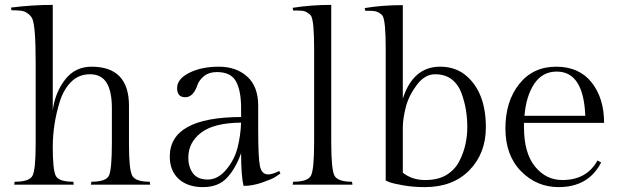

<svg xmlns="http://www.w3.org/2000/svg" viewBox="-20 -756 2543 786"><path d="M196 -736V-304Q205 -376 246 -429.5Q287 -483 355 -483Q508 -483 508 -323V-165Q508 -61 521.5 -36.5Q535 -12 593 -12L595 0H352L354 -12Q414 -12 426 -37Q438 -62 438 -174V-313Q438 -382 416.5 -417Q395 -452 348.5 -452Q302 -452 271 -420.5Q240 -389 225 -341Q196 -248 196 -154Q196 -60 208.5 -36Q221 -12 280 -12L282 0H38L40 -12Q100 -12 113 -36.5Q126 -61 126 -167V-500Q126 -650 112 -680Q106 -692 93.5 -701Q81 -710 66.5 -712Q52 -714 27 -714L25 -725Q112 -736 196 -736Z M1037 -323V-222Q1037 -111 1044 -76.5Q1051 -42 1078 -42Q1095 -42 1123 -56L1128 -46Q1120 -40 1107 -31.5Q1094 -23 1054 -9Q1014 5 977 5Q967 -37 967 -129Q945 -67 909.5 -28.5Q874 10 811 10Q748 10 711.5 -23.5Q675 -57 675 -115Q675 -276 967 -277V-313Q967 -385 946 -423Q925 -461 868 -461Q836 -461 816 -445Q796 -429 789 -410Q772 -358 738.5 -358Q705 -358 705 -395.5Q705 -433 755 -458Q805 -483 876 -483Q947 -483 992 -442.5Q1037 -402 1037 -323ZM967 -254Q856 -253 803.5 -213Q751 -173 751 -111Q751 -72 770 -46.5Q789 -21 830.5 -21Q872 -21 906 -61.5Q940 -102 952.5 -151.5Q965 -201 967 -254Z M1336 -736V-174Q1336 -63 1349 -37.5Q1362 -12 1421 -12L1423 0H1178L1180 -12Q1240 -12 1253 -37Q1266 -62 1266 -174V-556Q1266 -667 1254 -690Q1250 -697 1239 -704Q1228 -711 1215.5 -712Q1203 -713 1180 -713L1178 -724Q1253 -736 1336 -736Z M1782 -483Q1847 -483 1891 -444Q1969 -375 1969 -235Q1969 -128 1901.5 -59Q1834 10 1719 10Q1672 10 1632 3Q1592 -4 1575 -10L1559 -17V-558Q1559 -667 1547 -690Q1543 -697 1532 -703.5Q1521 -710 1509 -711Q1497 -712 1475 -712L1473 -723Q1545 -735 1629 -735V-352Q1671 -483 1782 -483ZM1629 -49Q1667 -19 1720.5 -19Q1774 -19 1808 -40Q1842 -61 1859.5 -94.5Q1877 -128 1885 -163.5Q1893 -199 1893 -235Q1893 -271 1887.5 -305Q1882 -339 1869.5 -374Q1857 -409 1830 -430.5Q1803 -452 1761 -452Q1719 -452 1686 -408Q1653 -364 1641 -316.5Q1629 -269 1629 -233Z M2453 -253H2125V-236Q2125 -130 2170 -74.5Q2215 -19 2282 -19Q2382 -19 2426 -99L2441 -91Q2389 10 2267 10Q2177 10 2113 -55Q2049 -120 2049 -230.5Q2049 -341 2105.5 -412Q2162 -483 2256.5 -483Q2351 -483 2402 -418.5Q2453 -354 2453 -253ZM2259 -463Q2201 -463 2167.5 -413.5Q2134 -364 2127 -282H2376Q2369 -463 2259 -463Z"/></svg>

Font: Gilda Display
Style: Regular
Weight: 400
Designer: Eduardo Rodriguez Tunni
Foundry: Eduardo Rodriguez Tunni
Version: Version 1.001